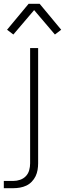

<svg xmlns="http://www.w3.org/2000/svg" viewBox="-29 -772 349 1007"><path d="M-9 215V177H41Q59 177 76.5 171Q94 165 106.5 152Q119 139 124 121Q129 103 129 85V-520H171V85Q171 102 168 119.5Q165 137 157.5 152.5Q150 168 137.5 181Q125 194 109 201.5Q93 209 75.5 212Q58 215 41 215ZM41 -591 8 -616 121 -752H179L292 -616L259 -591L150 -719Z"/></svg>

Font: Iosevka Aile Extralight
Style: Regular
Weight: 200
Designer: Belleve Invis
Foundry: Belleve Invis
Version: Version 31.1.0; ttfautohint (v1.8.4)